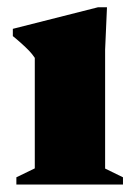

<svg xmlns="http://www.w3.org/2000/svg" viewBox="-20 -496 366 516"><path d="M267.5 -476.5 262.5 -362.5V-43L310.5 -19.5V0H24V-19.5L73.5 -43.5V-340.5Q66.5 -351 57.8 -360Q49 -369 38.5 -378.5Q28 -388 14.5 -399V-418.5L243.5 -476.5Z"/></svg>

Font: Newsreader 36pt ExtraBold
Style: Regular
Weight: 800
Designer: Hugues Gentile
Foundry: Production Type
Version: Version 1.003